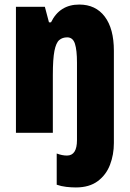

<svg xmlns="http://www.w3.org/2000/svg" viewBox="-20 -583 569 843"><path d="M313 240Q293 240 271 237.5Q249 235 229 228V91Q253 100 274 100Q318 100 318 32V-308Q318 -363 309 -391Q300 -419 275 -419Q254 -419 240 -407Q226 -395 219 -359.5Q212 -324 212 -253V0H50V-553H177L195 -485H204Q242 -563 328 -563Q400 -563 440 -510Q480 -457 480 -360V45Q480 96 463 140.5Q446 185 409 212.5Q372 240 313 240Z"/></svg>

Font: Noto Sans Malayalam ExtraCondensed Black
Style: Regular
Weight: 900
Width: 2
Designer: Jelle Bosma - Monotype Design Team
Foundry: Monotype Imaging Inc.
Version: Version 2.104; ttfautohint (v1.8.4.7-5d5b)